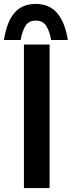

<svg xmlns="http://www.w3.org/2000/svg" viewBox="-24 -959 371 979"><path d="M98 -732H229V0H98ZM158 -939Q227 -939 267 -893Q307 -847 322 -755H237Q229 -799 212 -826.5Q195 -854 158 -854Q122 -854 105.5 -826.5Q89 -799 81 -755H-4Q11 -850 50.5 -894.5Q90 -939 158 -939Z"/></svg>

Font: Reem Kufi Fun SemiBold
Style: Regular
Weight: 600
Designer: Khaled Hosny
Version: Version 1.005